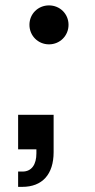

<svg xmlns="http://www.w3.org/2000/svg" viewBox="-20 -541 360 729"><path d="M48.8 168.5H64.5C140.6 168.5 183.6 121.1 183.6 36.6V-105H48.8V25.9H118.2V41.5C118.2 83 100.6 110.4 65.4 110.4H48.8ZM166 -372.6C207.5 -372.6 240.2 -405.3 240.2 -446.8C240.2 -488.3 207.5 -520.5 166 -520.5C124.5 -520.5 91.8 -488.3 91.8 -446.8C91.8 -405.3 124.5 -372.6 166 -372.6Z"/></svg>

Font: Raveo Medium
Style: Regular
Weight: 500
Designer: Jakub Foglar, Rasmus Andersson (Inter)
Foundry: Jakubfoglar.com
Version: Version 1.100;Glyphs 3.2.3 (3260)